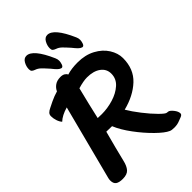

<svg xmlns="http://www.w3.org/2000/svg" viewBox="-265 -1014 1136 1136"><g transform="rotate(-45 303.5 -446.0)"><path d="M134 -839Q134 -862 146.5 -884Q159 -906 180 -906Q233 -906 291 -774Q297 -761 297 -748Q297 -736 292 -721.5Q287 -707 277 -707L273 -708Q263 -711 252.5 -721.5Q242 -732 227 -751Q203 -778 189 -791.5Q175 -805 157 -811Q146 -815 140 -820.5Q134 -826 134 -839ZM309 -839Q309 -862 321.5 -884Q334 -906 355 -906Q408 -906 466 -774Q472 -761 472 -748Q472 -736 467 -721.5Q462 -707 452 -707L448 -708Q438 -711 427.5 -721.5Q417 -732 402 -751Q378 -778 364 -791.5Q350 -805 332 -811Q321 -815 315 -820.5Q309 -826 309 -839ZM584 -20Q584 -9 567 -3Q561 -1 547.5 4.5Q534 10 523 12Q512 14 498 14Q477 14 466 9Q438 -3 393 -47Q348 -91 306 -147.5Q264 -204 244 -253H238Q210 -253 197 -254Q167 -143 147 -60Q139 -25 122.5 -6Q106 13 69 13Q38 13 23.5 2.5Q9 -8 9 -33Q9 -44 12 -54L133 -521Q81 -506 54 -480Q43 -492 36.5 -511.5Q30 -531 30 -550Q30 -564 38.5 -572.5Q47 -581 62 -588Q67 -591 98.5 -606Q130 -621 159 -629Q168 -649 186.5 -662Q205 -675 234 -675Q251 -675 262 -668.5Q273 -662 277 -652Q314 -664 366 -664Q430 -664 477.5 -638.5Q525 -613 550 -573Q575 -533 575 -492Q575 -401 516.5 -346.5Q458 -292 366 -269Q387 -233 422 -188Q457 -143 488.5 -111.5Q520 -80 530 -80L540 -79Q552 -77 568 -57Q584 -37 584 -20ZM218 -347Q230 -346 252 -346Q300 -346 348 -360.5Q396 -375 428.5 -404Q461 -433 461 -476Q461 -515 429 -538.5Q397 -562 343 -562Q313 -562 266 -548Q237 -432 218 -347Z"/></g></svg>

Font: Sriracha
Style: Regular
Weight: 400
Designer: Suppakit Chalermlarp
Version: Version 1.002g